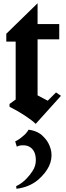

<svg xmlns="http://www.w3.org/2000/svg" viewBox="-20 -758 407 1190"><path d="M74.2 118.2Q97.2 107.9 121.1 86.9Q143.1 69.8 157.2 45.9Q198.2 50.8 228 70.8Q231 72.3 236.3 76.7Q241.7 81.1 251.7 91.6Q261.7 102.1 270.5 114.3Q279.3 126.5 287.1 145Q294.9 163.6 297.9 183.1Q310.5 273.4 216.8 356Q161.6 402.3 82 412.1Q82 409.7 81.1 404.1Q80.1 398.4 80.1 396Q117.7 377.9 146 347.2Q157.7 334.5 164.6 325.9Q171.4 317.4 181.6 302Q191.9 286.6 197 269.8Q202.1 252.9 202.1 234.9Q202.1 179.2 168.9 155.8Q152.3 144 131.3 142.8Q110.4 141.6 99.1 145Q87.9 148.4 84 150.9Q74.7 119.6 74.2 118.2ZM19 -548.8 212.9 -737.8V-608.9H347.2V-514.2H212.9V-167L275.9 -133.8L327.1 -185.1L357.9 -164.1L201.2 9.8Q179.7 -11.7 134 -41.7Q88.4 -71.8 39.1 -96.2V-113.8L77.1 -141.1V-500H19Z"/></svg>

Font: KJV1611
Style: Regular
Weight: 400
Version: Version 3.6.1